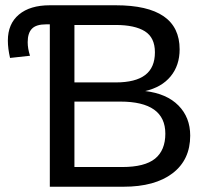

<svg xmlns="http://www.w3.org/2000/svg" viewBox="-20 -708 798 728"><path d="M701.2 -193.8C701.2 -239.7 686.4 -277.8 656.7 -307.9C627.1 -338 585 -356.3 530.3 -362.8C571.9 -372.2 604.2 -390.8 627 -418.5C649.7 -446.1 661.1 -480.3 661.1 -521C661.1 -632.3 580.4 -688 418.9 -688H168.9C118.8 -688 79.8 -676.3 51.8 -652.8C23.8 -629.4 9.8 -596.5 9.8 -554.2C9.8 -534.3 12.5 -512.4 18.1 -488.3L93.8 -496.6C87.9 -514.8 85 -531.9 85 -547.9C85 -571 90.3 -588.1 101.1 -599.1C111.8 -610.2 129.7 -615.7 154.8 -615.7H168.9V0H448.2C527.7 0 589.7 -17 634.3 -51C678.9 -85 701.2 -132.6 701.2 -193.8ZM606.9 -201.2C606.9 -159.2 593.9 -127.6 567.9 -106.4C541.8 -85.3 500.3 -74.7 443.4 -74.7H262.2V-322.8H436C550 -322.8 606.9 -282.2 606.9 -201.2ZM567.4 -509.8C567.4 -471 555.1 -442.3 530.5 -423.6C505.9 -404.9 468.8 -395.5 418.9 -395.5H262.2V-613.3H418.9C467.1 -613.3 503.9 -605.3 529.3 -589.4C554.7 -573.4 567.4 -546.9 567.4 -509.8Z"/></svg>

Font: Arimo
Style: Regular
Weight: 400
Designer: Steve Matteson
Foundry: Monotype Imaging Inc.
Version: Version 1.32